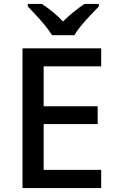

<svg xmlns="http://www.w3.org/2000/svg" viewBox="-20 -961 597 981"><path d="M497 0H95V-714H497V-622H203V-418H479V-327H203V-93H497ZM246 -781Q232 -804 210 -831Q188 -858 164 -883.5Q140 -909 122 -928V-941H194Q220 -924 248.5 -901Q277 -878 302 -851Q329 -878 357.5 -901Q386 -924 412 -941H485V-928Q467 -909 442.5 -883.5Q418 -858 395.5 -831Q373 -804 360 -781Z"/></svg>

Font: Noto Sans Sinhala UI Medium
Style: Regular
Weight: 500
Designer: Jelle Bosma - Monotype Design Team
Foundry: Monotype Imaging Inc.
Version: Version 2.006; ttfautohint (v1.8.4.7-5d5b)